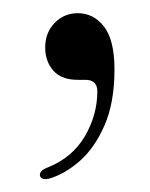

<svg xmlns="http://www.w3.org/2000/svg" viewBox="-20 -122 228 291"><path d="M98 -1Q73 -1 60.8 -15Q48.5 -29 48.5 -50Q48.5 -72.5 62.8 -87.2Q77 -102 98 -102Q122 -102 137.8 -81.5Q153.5 -61 153.5 -17Q153.5 34 138.2 68.5Q123 103 100 122.8Q77 142.5 53.5 149Q42 151 40.5 144Q39.5 136.5 53 131.5Q90 116.5 108.8 84.2Q127.5 52 127.5 16.5Q127.5 -1 109.5 -1Z"/></svg>

Font: Fraunces 72pt Light
Style: Regular
Weight: 300
Version: Version 1.000;[0bf87f6ff]